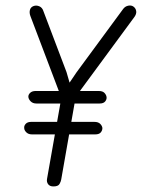

<svg xmlns="http://www.w3.org/2000/svg" viewBox="-20 -670 528 690"><path d="M338 -298H111Q98 -298 90.5 -305.5Q83 -313 82 -321Q81 -329 88 -336Q95 -343 108 -343H335Q349 -343 355.5 -336Q362 -329 363 -321Q364 -313 358 -305.5Q352 -298 338 -298ZM322 -187H95Q82 -187 74.5 -194.5Q67 -202 67 -210Q66 -218 72.5 -225Q79 -232 92 -232H319Q333 -232 340 -225Q347 -218 348 -210Q348 -201 342 -194Q336 -187 322 -187ZM460 -646Q468 -640 469.5 -630Q471 -620 463 -609L229 -291L203 -333L255 -410L422 -637Q429 -647 440.5 -649.5Q452 -652 460 -646ZM172 0Q159 0 153 -8Q147 -16 149 -27L206 -350H257L200 -25Q199 -18 194 -9Q189 0 172 0ZM100 -648Q110 -652 121 -647.5Q132 -643 136 -630L219 -411L237 -349L205 -307L89 -613Q85 -624 87.5 -634Q90 -644 100 -648Z"/></svg>

Font: Edu QLD Beginners
Style: Regular
Weight: 400
Designer: Tina and Corey Anderson
Foundry: Google for Education
Version: Version 1.001